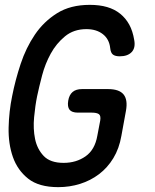

<svg xmlns="http://www.w3.org/2000/svg" viewBox="-20 -761 640 791"><path d="M393 -265Q396 -285 387 -291Q378 -297 358 -297H301Q276 -297 266.5 -309Q257 -321 261 -346Q265 -370 279 -382Q293 -394 318 -394H425Q471 -394 489 -372Q507 -350 499 -305L480 -201Q471 -149 447 -109.5Q423 -70 388 -43.5Q353 -17 310 -3.5Q267 10 220 10Q140 10 96 -25Q52 -60 33 -114.5Q14 -169 15.5 -235.5Q17 -302 30 -365Q43 -431 65 -497.5Q87 -564 123.5 -618Q160 -672 215 -706.5Q270 -741 350 -741Q390 -741 421 -732Q452 -723 475 -704.5Q498 -686 512.5 -659.5Q527 -633 533 -596Q539 -564 522.5 -546.5Q506 -529 473 -529Q455 -529 445.5 -536Q436 -543 434 -563Q430 -600 403.5 -620.5Q377 -641 336 -641Q284 -641 248 -611.5Q212 -582 189 -540Q166 -498 153.5 -450.5Q141 -403 133 -365Q125 -326 120.5 -278Q116 -230 124.5 -188.5Q133 -147 160 -118.5Q187 -90 242 -90Q294 -90 332.5 -117Q371 -144 381 -202Z"/></svg>

Font: Maple Mono Medium
Style: Italic
Weight: 500
Italic angle: -10°
Monospace: yes
Designer: subframe7536
Version: Version 7.000